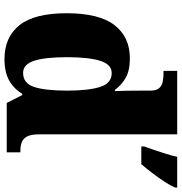

<svg xmlns="http://www.w3.org/2000/svg" viewBox="3 -803 810 856"><g transform="rotate(90 408.0 -375.0)"><path d="M243 10Q146 10 92.5 -56.5Q39 -123 39 -267Q39 -412 92 -480.5Q145 -549 240 -549Q295 -549 327.5 -530Q360 -511 381 -482H386Q385 -505 384.5 -536Q384 -567 384 -596V-641Q384 -667 373 -679.5Q362 -692 344 -695.5Q326 -699 304 -699H296V-760H579V-143Q579 -112 587 -94Q595 -76 611 -68.5Q627 -61 651 -61H659V0H439L404 -69H398Q376 -32 339 -11Q302 10 243 10ZM305 -73Q351 -73 367.5 -121.5Q384 -170 384 -270Q384 -365 367.5 -416.5Q351 -468 306 -468Q267 -468 251 -416.5Q235 -365 235 -269Q235 -171 251 -122Q267 -73 305 -73ZM633 -613Q640 -632 649 -658.5Q658 -685 666.5 -712.5Q675 -740 679 -760H816V-750Q807 -729 789.5 -702.5Q772 -676 751.5 -649Q731 -622 712 -600H633Z"/></g></svg>

Font: Noto Serif Tibetan Black
Style: Regular
Weight: 900
Version: Version 2.103